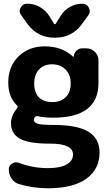

<svg xmlns="http://www.w3.org/2000/svg" viewBox="-20 -806 578 1033"><path d="M164.1 -356.4Q164.1 -307.6 189.5 -282.2Q214.8 -256.8 262.7 -256.8Q306.6 -256.8 333.5 -283.2Q360.4 -309.6 360.4 -356.4Q360.4 -405.3 332 -432.6Q303.7 -460 259.8 -460Q215.8 -460 189.9 -432.1Q164.1 -404.3 164.1 -356.4ZM515.6 14.6Q515.6 104.5 444.3 155.8Q373 207 237.3 207Q158.2 207 83 184.6Q57.6 177.7 42.5 155.3Q27.3 132.8 27.3 105.5Q27.3 85 44.9 74.2Q55.7 67.4 66.4 67.4Q74.2 67.4 82 70.3Q157.2 98.6 237.3 98.6Q304.7 98.6 338.9 78.6Q373 58.6 373 25.4Q373 -33.2 251 -33.2Q249 -33.2 247.1 -33.2Q133.8 -33.2 86.4 -60.1Q39.1 -86.9 39.1 -143.6Q39.1 -182.6 72.3 -224.6Q78.1 -232.4 71.3 -239.3Q24.4 -283.2 24.4 -362.3Q24.4 -448.2 79.6 -502.4Q134.8 -556.6 220.7 -556.6Q314.5 -556.6 373 -501Q374 -500 375.5 -501Q377 -502 377 -502.9Q377.9 -520.5 391.1 -533.2Q404.3 -545.9 421.9 -545.9H444.3Q471.7 -545.9 490.7 -526.9Q509.8 -507.8 509.8 -480.5V-359.4Q509.8 -172.9 266.6 -172.9Q218.8 -172.9 183.6 -180.7Q172.9 -182.6 167.5 -175.3Q162.1 -168 162.1 -160.2Q162.1 -147.5 182.1 -140.6Q202.1 -133.8 266.6 -133.8Q396.5 -133.8 456.1 -97.2Q515.6 -60.5 515.6 14.6ZM270.5 -678.7Q272.5 -675.8 275.4 -675.8Q278.3 -675.8 280.3 -678.7L305.7 -719.7Q324.2 -751 356 -768.6Q387.7 -786.1 423.8 -786.1Q447.3 -786.1 458 -764.6Q462.9 -754.9 462.9 -746.1Q462.9 -734.4 455.1 -723.6L417 -671.9Q393.6 -639.6 357.9 -621.6Q322.3 -603.5 282.2 -603.5H267.6Q227.5 -603.5 191.9 -621.6Q156.2 -639.6 131.8 -671.9L94.7 -723.6Q85.9 -734.4 85.9 -746.1Q85.9 -754.9 90.8 -764.6Q101.6 -786.1 126 -786.1Q162.1 -786.1 193.8 -768.6Q225.6 -751 245.1 -719.7Z"/></svg>

Font: Gen Jyuu GothicX Bold
Style: Bold
Weight: 700
Designer: Ryoko NISHIZUKA (kana &amp; ideographs); Paul D. Hunt (Latin, Greek &amp; Cyrillic); Wenlong ZHANG (bopomofo); Sandoll C
Version: Version 1.058.20140828